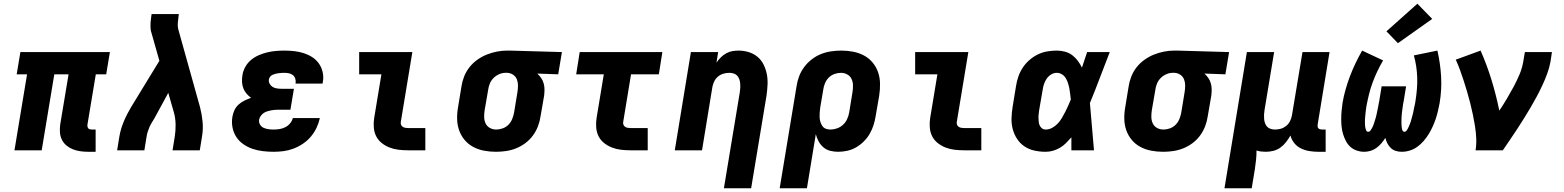

<svg xmlns="http://www.w3.org/2000/svg" viewBox="-20 -811 8440 1036"><path d="M456 8Q434 8 413 5Q392 2 373 -5.5Q354 -13 338.5 -26Q323 -39 314 -57Q305 -75 303.5 -96.5Q302 -118 305 -140L350 -410H273L205 0H58L126 -410H70L90 -530H573L553 -410H497L452 -140Q451 -134 452 -128.5Q453 -123 456 -119Q459 -115 464.5 -113.5Q470 -112 476 -112H496V8Z M612 0 624 -74Q631 -115 648 -155.5Q665 -196 688 -234L840 -483L802 -617Q800 -626 797 -634.5Q794 -643 793 -652Q792 -661 792 -670.5Q792 -680 792.5 -689.5Q793 -699 794.5 -708.5Q796 -718 797 -728L798 -735H945L944 -728Q941 -708 939.5 -687.5Q938 -667 943 -649L1059 -234Q1069 -196 1073 -155.5Q1077 -115 1070 -74L1058 0H911L923 -74Q928 -106 927.5 -139Q927 -172 919 -202L888 -310L814 -174Q807 -162 799.5 -150Q792 -138 786.5 -125.5Q781 -113 777 -100Q773 -87 771 -74L759 0Z M1456 8Q1427 8 1398 4.5Q1369 1 1342.5 -8Q1316 -17 1293 -33Q1270 -49 1255 -72Q1240 -95 1234.5 -123.5Q1229 -152 1234 -181Q1237 -199 1245 -216.5Q1253 -234 1267.5 -247Q1282 -260 1299.5 -268.5Q1317 -277 1335 -283Q1321 -293 1310 -306Q1299 -319 1293 -334.5Q1287 -350 1286 -368Q1285 -386 1288 -404Q1291 -427 1303 -449Q1315 -471 1334 -487Q1353 -503 1376 -513Q1399 -523 1422 -528.5Q1445 -534 1468.5 -536Q1492 -538 1515 -538Q1542 -538 1568.5 -535Q1595 -532 1619.5 -524Q1644 -516 1665 -502.5Q1686 -489 1700.5 -468.5Q1715 -448 1721 -422Q1727 -396 1722 -369Q1722 -367 1721.5 -364.5Q1721 -362 1720 -360H1575Q1575 -361 1575 -361.5Q1575 -362 1575 -363Q1577 -375 1573 -387Q1569 -399 1560 -406Q1551 -413 1539 -415.5Q1527 -418 1515 -418Q1507 -418 1499 -417.5Q1491 -417 1483 -416Q1475 -415 1467 -413Q1459 -411 1451 -407.5Q1443 -404 1437.5 -397Q1432 -390 1431 -382Q1429 -370 1435 -359Q1441 -348 1451 -342Q1461 -336 1473.5 -334Q1486 -332 1499 -332H1566L1547 -219H1480Q1470 -219 1460 -218Q1450 -217 1440 -215Q1430 -213 1419.5 -209.5Q1409 -206 1400.5 -199.5Q1392 -193 1386 -184Q1380 -175 1378 -165Q1376 -151 1383 -139Q1390 -127 1402 -121.5Q1414 -116 1428 -114Q1442 -112 1456 -112Q1472 -112 1488 -114.5Q1504 -117 1519 -124.5Q1534 -132 1545 -145Q1556 -158 1560 -174H1706Q1700 -147 1688 -121.5Q1676 -96 1657.5 -74Q1639 -52 1614.5 -35.5Q1590 -19 1563.5 -9Q1537 1 1510 4.5Q1483 8 1456 8Z M2182 0Q2156 0 2130.5 -3Q2105 -6 2082 -15Q2059 -24 2040 -39Q2021 -54 2010 -75.5Q1999 -97 1997 -123Q1995 -149 1999 -174L2038 -410H1918V-530H2205L2143 -155Q2141 -147 2143.5 -139.5Q2146 -132 2152 -127.5Q2158 -123 2166 -121.5Q2174 -120 2182 -120H2275V0Z M2656 8Q2623 8 2591.5 2Q2560 -4 2533 -18.5Q2506 -33 2486.5 -56.5Q2467 -80 2457 -109Q2447 -138 2446.5 -170.5Q2446 -203 2452 -235L2470 -345Q2474 -372 2484.5 -398.5Q2495 -425 2513 -448Q2531 -471 2555.5 -488.5Q2580 -506 2606.5 -516.5Q2633 -527 2660.5 -532.5Q2688 -538 2715 -538Q2719 -538 2723.5 -538Q2728 -538 2733 -538L3012 -530L2992 -410L2879 -414Q2891 -403 2900 -390Q2909 -377 2913.5 -361Q2918 -345 2918 -328.5Q2918 -312 2916 -295L2897 -185Q2893 -157 2883 -130.5Q2873 -104 2856 -80.5Q2839 -57 2815 -39Q2791 -21 2764.5 -10.5Q2738 0 2710.5 4Q2683 8 2656 8ZM2658 -112Q2675 -112 2693 -118.5Q2711 -125 2724 -138.5Q2737 -152 2744 -169.5Q2751 -187 2754 -204L2772 -314Q2775 -332 2775 -349.5Q2775 -367 2769 -382.5Q2763 -398 2749 -407.5Q2735 -417 2718 -418H2713Q2712 -418 2710.5 -418Q2709 -418 2707 -418Q2690 -418 2673 -410.5Q2656 -403 2643 -390Q2630 -377 2623 -360Q2616 -343 2614 -326L2595 -216Q2592 -197 2592.5 -178.5Q2593 -160 2600.5 -144.5Q2608 -129 2623.5 -120.5Q2639 -112 2658 -112Z M3382 0Q3356 0 3330.5 -3Q3305 -6 3282 -15Q3259 -24 3240 -39Q3221 -54 3210 -75.5Q3199 -97 3197 -123Q3195 -149 3199 -174L3238 -410H3089L3108 -530H3554L3535 -410H3385L3343 -155Q3341 -147 3343.5 -139.5Q3346 -132 3352 -127.5Q3358 -123 3366 -121.5Q3374 -120 3382 -120H3475V0Z M3886 205 3972 -314Q3972 -314 3972 -314Q3972 -314 3972 -314Q3974 -326 3974.5 -338Q3975 -350 3974 -361.5Q3973 -373 3969 -384Q3965 -395 3957.5 -403Q3950 -411 3938.5 -414.5Q3927 -418 3915 -418Q3900 -418 3884 -413.5Q3868 -409 3855 -398.5Q3842 -388 3834.5 -373Q3827 -358 3824 -342L3768 0H3621L3708 -530H3855L3846 -473Q3856 -488 3869 -501Q3882 -514 3898 -523Q3914 -532 3931 -535Q3948 -538 3965 -538Q3994 -538 4021 -529.5Q4048 -521 4068.5 -503.5Q4089 -486 4101 -461Q4113 -436 4118 -409Q4123 -382 4121.5 -353Q4120 -324 4116 -295L4033 205Z M4187 205 4278 -345Q4282 -373 4292 -399.5Q4302 -426 4319.5 -449.5Q4337 -473 4360.5 -491Q4384 -509 4410.5 -519.5Q4437 -530 4465 -534Q4493 -538 4520 -538Q4552 -538 4583.5 -532Q4615 -526 4642 -511.5Q4669 -497 4688.5 -473.5Q4708 -450 4718 -421Q4728 -392 4728.5 -359.5Q4729 -327 4724 -295L4705 -185Q4701 -160 4693.5 -136Q4686 -112 4673 -89.5Q4660 -67 4641 -48Q4622 -29 4599.5 -16Q4577 -3 4552 2.5Q4527 8 4502 8Q4480 8 4459 2.5Q4438 -3 4422.5 -16.5Q4407 -30 4397 -48.5Q4387 -67 4382 -87L4334 205ZM4461 -112Q4479 -112 4497 -118.5Q4515 -125 4529 -138Q4543 -151 4551 -168.5Q4559 -186 4562 -204L4580 -314Q4583 -333 4582.5 -351.5Q4582 -370 4574.5 -385.5Q4567 -401 4551.5 -409.5Q4536 -418 4517 -418Q4517 -418 4517 -418Q4517 -418 4517 -418Q4500 -418 4482 -411.5Q4464 -405 4451 -391.5Q4438 -378 4431 -360.5Q4424 -343 4422 -326L4406 -232Q4404 -219 4403 -205.5Q4402 -192 4402.5 -179Q4403 -166 4406.5 -154Q4410 -142 4417 -131.5Q4424 -121 4435.5 -116.5Q4447 -112 4461 -112Z M5182 0Q5156 0 5130.5 -3Q5105 -6 5082 -15Q5059 -24 5040 -39Q5021 -54 5010 -75.5Q4999 -97 4997 -123Q4995 -149 4999 -174L5038 -410H4918V-530H5205L5143 -155Q5141 -147 5143.5 -139.5Q5146 -132 5152 -127.5Q5158 -123 5166 -121.5Q5174 -120 5182 -120H5275V0Z M5622 8Q5591 8 5561.5 1.5Q5532 -5 5508 -21Q5484 -37 5468 -61.5Q5452 -86 5444.5 -114.5Q5437 -143 5438 -173.5Q5439 -204 5444 -235L5462 -345Q5466 -371 5474.5 -396.5Q5483 -422 5498 -445Q5513 -468 5534 -486.5Q5555 -505 5579.5 -517Q5604 -529 5630 -533.5Q5656 -538 5682 -538Q5705 -538 5727 -532Q5749 -526 5766 -513Q5783 -500 5796 -482.5Q5809 -465 5818 -446Q5825 -467 5832 -488Q5839 -509 5846 -530H5968Q5941 -461 5915 -392Q5889 -323 5861 -255Q5867 -191 5872 -127.5Q5877 -64 5883 0H5761Q5761 -18 5761 -35.5Q5761 -53 5761 -70Q5747 -54 5732 -39Q5717 -24 5699 -13.5Q5681 -3 5661.5 2.5Q5642 8 5622 8ZM5622 -112Q5640 -112 5657 -121Q5674 -130 5687 -144Q5700 -158 5709.5 -174Q5719 -190 5727.5 -206.5Q5736 -223 5743.5 -240Q5751 -257 5758 -274Q5756 -289 5754.5 -304Q5753 -319 5750 -334Q5747 -349 5742.5 -363Q5738 -377 5730.5 -389.5Q5723 -402 5710 -410Q5697 -418 5682 -418Q5666 -418 5651.5 -409Q5637 -400 5627.5 -386Q5618 -372 5613 -356.5Q5608 -341 5606 -326L5587 -216Q5586 -205 5584.5 -194.5Q5583 -184 5583.5 -173Q5584 -162 5585 -152Q5586 -142 5590.5 -133Q5595 -124 5603 -118Q5611 -112 5622 -112Z M6256 8Q6223 8 6191.5 2Q6160 -4 6133 -18.5Q6106 -33 6086.5 -56.5Q6067 -80 6057 -109Q6047 -138 6046.5 -170.5Q6046 -203 6052 -235L6070 -345Q6074 -372 6084.5 -398.5Q6095 -425 6113 -448Q6131 -471 6155.5 -488.5Q6180 -506 6206.5 -516.5Q6233 -527 6260.5 -532.5Q6288 -538 6315 -538Q6319 -538 6323.5 -538Q6328 -538 6333 -538L6612 -530L6592 -410L6479 -414Q6491 -403 6500 -390Q6509 -377 6513.5 -361Q6518 -345 6518 -328.5Q6518 -312 6516 -295L6497 -185Q6493 -157 6483 -130.5Q6473 -104 6456 -80.5Q6439 -57 6415 -39Q6391 -21 6364.5 -10.5Q6338 0 6310.5 4Q6283 8 6256 8ZM6258 -112Q6275 -112 6293 -118.5Q6311 -125 6324 -138.5Q6337 -152 6344 -169.5Q6351 -187 6354 -204L6372 -314Q6375 -332 6375 -349.5Q6375 -367 6369 -382.5Q6363 -398 6349 -407.5Q6335 -417 6318 -418H6313Q6312 -418 6310.5 -418Q6309 -418 6307 -418Q6290 -418 6273 -410.5Q6256 -403 6243 -390Q6230 -377 6223 -360Q6216 -343 6214 -326L6195 -216Q6192 -197 6192.5 -178.5Q6193 -160 6200.5 -144.5Q6208 -129 6223.5 -120.5Q6239 -112 6258 -112Z M6587 205 6708 -530H6855L6803 -216Q6801 -204 6800.5 -192Q6800 -180 6801 -168.5Q6802 -157 6806 -146Q6810 -135 6817.5 -127Q6825 -119 6836.5 -115.5Q6848 -112 6860 -112Q6876 -112 6891.5 -116.5Q6907 -121 6920 -131.5Q6933 -142 6940.5 -157Q6948 -172 6951 -188L7008 -530H7154L7090 -140Q7089 -134 7089.5 -128.5Q7090 -123 7093.5 -119Q7097 -115 7102.5 -113.5Q7108 -112 7113 -112H7133V8H7093Q7069 8 7044.5 4Q7020 0 6999 -10.5Q6978 -21 6963.5 -39Q6949 -57 6943 -80Q6933 -62 6919.5 -44.5Q6906 -27 6888.5 -14.5Q6871 -2 6850.5 3Q6830 8 6810 8Q6797 8 6784.5 6.5Q6772 5 6760 1Q6760 26 6757.5 51.5Q6755 77 6751 102L6734 205Z M7341 8Q7320 8 7300 1Q7280 -6 7265.5 -19.5Q7251 -33 7242 -50.5Q7233 -68 7227 -87.5Q7221 -107 7219 -127.5Q7217 -148 7217 -169.5Q7217 -191 7219 -212.5Q7221 -234 7224 -255Q7230 -291 7240.5 -328Q7251 -365 7264.5 -400.5Q7278 -436 7294.5 -470.5Q7311 -505 7330 -538L7443 -485Q7426 -456 7412 -426.5Q7398 -397 7386.5 -366Q7375 -335 7367 -302.5Q7359 -270 7353 -238Q7352 -231 7351 -223.5Q7350 -216 7349 -208.5Q7348 -201 7347.5 -193.5Q7347 -186 7346 -178.5Q7345 -171 7345 -164Q7345 -157 7345 -149.5Q7345 -142 7345.5 -134.5Q7346 -127 7347.5 -120Q7349 -113 7352 -106.5Q7355 -100 7363 -100Q7370 -100 7375 -107Q7380 -114 7383.5 -120.5Q7387 -127 7390 -134.5Q7393 -142 7395 -149Q7397 -156 7399.5 -163.5Q7402 -171 7404 -178Q7406 -185 7407.5 -192.5Q7409 -200 7410.5 -207Q7412 -214 7413.5 -221.5Q7415 -229 7416.5 -236Q7418 -243 7419 -250.5Q7420 -258 7422 -265L7435 -345H7567L7554 -265Q7552 -258 7551 -250.5Q7550 -243 7549 -236Q7548 -229 7547 -221.5Q7546 -214 7545 -206.5Q7544 -199 7543.5 -192Q7543 -185 7542.5 -177.5Q7542 -170 7542 -163Q7542 -156 7542 -148.5Q7542 -141 7542.5 -134Q7543 -127 7544 -120Q7545 -113 7548 -106.5Q7551 -100 7559 -100Q7565 -100 7569.5 -106Q7574 -112 7577 -118Q7580 -124 7582.5 -130Q7585 -136 7587.5 -142Q7590 -148 7592 -154.5Q7594 -161 7595.5 -167Q7597 -173 7599 -179.5Q7601 -186 7602.5 -192.5Q7604 -199 7605.5 -205Q7607 -211 7608 -217.5Q7609 -224 7610.5 -230.5Q7612 -237 7613.5 -243Q7615 -249 7616 -255.5Q7617 -262 7618 -268Q7623 -300 7625.5 -331Q7628 -362 7627 -393Q7626 -424 7621.5 -453.5Q7617 -483 7609 -512L7736 -538Q7744 -503 7749 -468Q7754 -433 7756 -397.5Q7758 -362 7756 -327Q7754 -292 7748 -255Q7744 -234 7739 -212.5Q7734 -191 7727 -170Q7720 -149 7710.5 -128Q7701 -107 7689 -87.5Q7677 -68 7661.5 -50Q7646 -32 7627 -18.5Q7608 -5 7586.5 1.5Q7565 8 7543 8Q7526 8 7510.5 3Q7495 -2 7484 -13Q7473 -24 7466 -37.5Q7459 -51 7455 -67Q7445 -51 7433 -37Q7421 -23 7406.5 -12.5Q7392 -2 7375 3Q7358 8 7341 8ZM7523 -578 7461 -642 7628 -791 7708 -709Z M7942 0Q7947 -32 7945.5 -65Q7944 -98 7939 -129.5Q7934 -161 7927.5 -192Q7921 -223 7913.5 -253Q7906 -283 7897 -313.5Q7888 -344 7878.5 -373.5Q7869 -403 7858.5 -432Q7848 -461 7835 -489L7969 -538Q8003 -461 8028 -379.5Q8053 -298 8070 -214Q8091 -245 8110 -277Q8129 -309 8146.5 -341.5Q8164 -374 8178.5 -408Q8193 -442 8199 -477L8208 -530H8354L8346 -477Q8340 -445 8328.5 -413.5Q8317 -382 8302.5 -351Q8288 -320 8272 -290Q8256 -260 8238.5 -230.5Q8221 -201 8203 -172Q8185 -143 8166 -114Q8147 -85 8127.5 -56.5Q8108 -28 8089 0Z"/></svg>

Font: Iosevka Curly HvExObl
Style: Regular
Weight: 900
Width: 7
Italic angle: -9°
Monospace: yes
Designer: Belleve Invis
Foundry: Belleve Invis
Version: Version 11.1.0; ttfautohint (v1.8.3)